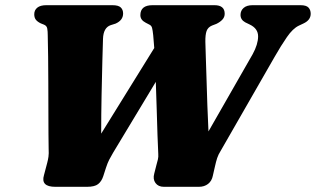

<svg xmlns="http://www.w3.org/2000/svg" viewBox="-20 -720 1218 740"><path d="M907 -662.5Q907 -679 919 -689.5Q931 -700 953.5 -700H1138Q1160.5 -700 1169 -690.8Q1177.5 -681.5 1177.5 -667Q1177.5 -642.5 1149.5 -629.5L1131.5 -621Q1108.5 -610 1085.8 -577Q1063 -544 1038.5 -501L831 -139.5Q821.5 -124.5 817 -110.8Q812.5 -97 808 -76.5L800.5 -43.5Q796.5 -22.5 782 -11.2Q767.5 0 746.5 0H611.5Q590 0 579.2 -14.8Q568.5 -29.5 574.5 -51L583 -84.5Q586 -94.5 588.5 -105.2Q591 -116 590 -126.5Q588.5 -154.5 587 -199.5Q585.5 -244.5 584 -298Q582.5 -351.5 580.5 -404.5L416 -131.5Q407 -116.5 400.8 -104.2Q394.5 -92 388.5 -73.5L378 -41Q371.5 -21 358.2 -10.5Q345 0 315.5 0H193Q136 0 149.5 -45L162 -92.5Q165 -103.5 166.8 -116Q168.5 -128.5 167.5 -145.5Q167 -165 166.8 -204.8Q166.5 -244.5 166.5 -295.2Q166.5 -346 166.2 -399.8Q166 -453.5 165.5 -502Q165 -550.5 164 -584Q164 -598.5 162.2 -609.5Q160.5 -620.5 149.5 -625L137 -630Q124.5 -636 118.2 -644Q112 -652 112 -665Q112 -681 123.8 -690.5Q135.5 -700 158.5 -700H413Q436.5 -700 445.5 -691.2Q454.5 -682.5 454.5 -668Q454.5 -642 425.5 -629L406.5 -623Q378.5 -613.5 377 -570.5Q376 -541.5 374.5 -484.2Q373 -427 371.5 -353.8Q370 -280.5 370 -205L574.5 -535Q572.5 -564 570.5 -584Q568.5 -603.5 566 -612.8Q563.5 -622 554 -626L541.5 -632.5Q521 -643 521 -661.5Q521 -700 568 -700H806.5Q846 -700 846 -667Q846 -654 837.2 -644.5Q828.5 -635 814 -628L797 -621.5Q781.5 -615 776.2 -600.5Q771 -586 771.5 -558.5Q772 -539.5 773.2 -501.5Q774.5 -463.5 776 -415Q777.5 -366.5 779.2 -314Q781 -261.5 783.5 -213.5L954 -511.5Q974.5 -549 974.8 -579.5Q975 -610 942.5 -625.5L925 -634Q907 -644 907 -662.5Z"/></svg>

Font: Fraunces 9pt S000 Black
Style: Italic
Weight: 900
Italic angle: -16°
Version: Version 1.000; ttfautohint (v1.8.3)